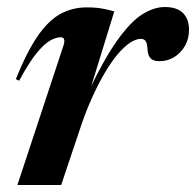

<svg xmlns="http://www.w3.org/2000/svg" viewBox="-20 -526 558 546"><path d="M161.5 -399.5Q164 -408.5 162.2 -414.2Q160.5 -420 152.5 -420Q139.5 -420 122.8 -410.8Q106 -401.5 84.2 -375Q62.5 -348.5 34.5 -296.5L25 -301Q56.5 -379 87.2 -423.5Q118 -468 152 -486.5Q186 -505 226.5 -505Q242.5 -505 255 -503.8Q267.5 -502.5 279.2 -500Q291 -497.5 305 -493.5L229 -247L228 -257.5Q274.5 -356.5 312.8 -410.2Q351 -464 384.2 -485Q417.5 -506 449 -506Q483.5 -506 500.5 -488.8Q517.5 -471.5 517.5 -441.5Q517.5 -415.5 505.8 -395.2Q494 -375 475.2 -363.5Q456.5 -352 433.5 -352Q416 -352 408.2 -360.2Q400.5 -368.5 399.5 -386Q398.5 -403.5 394 -409.5Q389.5 -415.5 380.5 -415.5Q366.5 -415.5 349.5 -404.2Q332.5 -393 314.2 -371.2Q296 -349.5 277.5 -318Q259 -286.5 241 -246.5Q223 -206.5 207 -158L154 0H29.5Z"/></svg>

Font: Newsreader 60pt SemiBold
Style: Italic
Weight: 600
Italic angle: -17°
Designer: Hugues Gentile
Foundry: Production Type
Version: Version 1.003